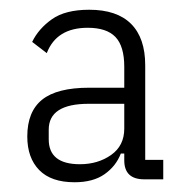

<svg xmlns="http://www.w3.org/2000/svg" viewBox="-20 -724 385 394"><path d="M315 -356H276Q235 -356 235 -395V-409H228Q218 -383 194.5 -366.5Q171 -350 133 -350Q85 -350 60.5 -375Q36 -400 36 -444Q36 -495 66.5 -519.5Q97 -544 163 -544H235V-587Q235 -629 217 -648Q199 -667 160 -667Q96 -667 76 -615L46 -638Q59 -665 86.5 -684.5Q114 -704 163 -704Q220 -704 249 -675Q278 -646 278 -590V-396H315ZM162 -511Q80 -511 80 -458V-438Q80 -387 144 -387Q181 -387 208 -406Q235 -425 235 -460V-511Z"/></svg>

Font: IBM Plex Sans Cond Light
Style: Regular
Weight: 300
Width: 3
Designer: Mike Abbink, Paul van der Laan, Pieter van Rosmalen
Foundry: Bold Monday
Version: Version 1.3